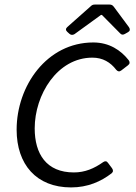

<svg xmlns="http://www.w3.org/2000/svg" viewBox="-20 -820 601 851"><path d="M278.3 -678.7 288.1 -669.9C294.9 -664.1 302.7 -664.1 310.5 -668.9L427.7 -753.9H431.6L512.7 -671.9C518.6 -665 526.4 -665 534.2 -669.9L547.9 -677.7C556.6 -682.6 557.6 -690.4 551.8 -699.2L484.4 -790C479.5 -796.9 473.6 -799.8 465.8 -799.8H400.4C392.6 -799.8 387.7 -797.9 381.8 -792L278.3 -700.2C270.5 -693.4 270.5 -685.5 278.3 -678.7ZM53.7 -245.1C53.7 -91.8 140.6 10.7 294.9 10.7C369.1 10.7 427.7 -15.6 474.6 -51.8C482.4 -58.6 482.4 -65.4 476.6 -74.2L459 -97.7C453.1 -106.4 446.3 -107.4 437.5 -101.6C397.5 -73.2 356.4 -55.7 307.6 -55.7C185.5 -55.7 133.8 -137.7 133.8 -251C133.8 -399.4 233.4 -564.5 389.6 -564.5C435.5 -564.5 469.7 -543.9 495.1 -510.7C502 -502.9 508.8 -501 517.6 -507.8L546.9 -530.3C555.7 -537.1 556.6 -543.9 550.8 -552.7C515.6 -597.7 463.9 -631.8 393.6 -631.8C187.5 -631.8 53.7 -439.5 53.7 -245.1Z"/></svg>

Font: Ed Sans Neue
Style: Italic
Weight: 400
Italic angle: -11°
Designer: Stephen Hutchings
Version: Version 1.004;PS 001.004;hotconv 1.0.88;makeotf.lib2.5.64775